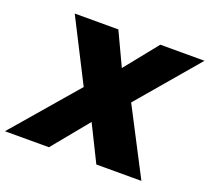

<svg xmlns="http://www.w3.org/2000/svg" viewBox="-167 -851 1092 1001"><g transform="rotate(20 379.0 -350.5)"><path d="M805 -701 520 -366 710 0H460L361 -200L197 0H-47L260 -357L85 -701H327L413 -518L560 -701Z"/></g></svg>

Font: TypoPRO Montserrat Alternates
Style: Italic
Weight: 800
Italic angle: -11.3°
Designer: Julieta Ulanovsky
Foundry: Julieta Ulanovsky
Version: Version 6.001